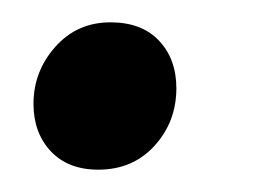

<svg xmlns="http://www.w3.org/2000/svg" viewBox="-20 -140 247 172"><path d="M10 -47Q10 -76 29.5 -98Q49 -120 79 -120Q107 -120 122.5 -103.5Q138 -87 138 -61Q138 -31 118.5 -9.5Q99 12 68 12Q41 12 25.5 -4.5Q10 -21 10 -47Z"/></svg>

Font: Fira Sans Extra Condensed
Style: Italic
Weight: 400
Width: 3
Italic angle: -8°
Designer: Carrois Corporate & Edenspiekermann AG
Foundry: Carrois Corporate GbR & Edenspiekermann AG
Version: Version 4.203